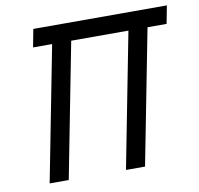

<svg xmlns="http://www.w3.org/2000/svg" viewBox="-76 -746 856 826"><g transform="rotate(-10 352.5 -333.5)"><path d="M606.8 -588.5 492.2 0H408.9L523.4 -588.5H273.4L158.9 0H75.5L190.1 -588.5H106.8L121.7 -666.7H705.1L690.1 -588.5Z"/></g></svg>

Font: Monoid
Style: Italic
Weight: 400
Width: 4
Italic angle: -11°
Monospace: yes
Version: Version 0.61